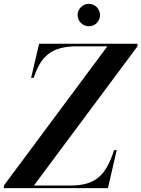

<svg xmlns="http://www.w3.org/2000/svg" viewBox="-71 -977 734 997"><path d="M332 -898.5C332 -866.5 358.5 -840.5 390.5 -840.5C422.5 -840.5 448.5 -866.5 448.5 -898.5C448.5 -930.5 422.5 -957 390.5 -957C358.5 -957 332 -930.5 332 -898.5ZM486.5 -736.5 -51 -13.5V0H489.5L535 -197.5H521.5C480 -71.5 430.5 -13.5 294 -13.5H105L643 -736.5V-750H132L90.5 -572.5H104C139 -679.5 191 -736.5 328 -736.5Z"/></svg>

Font: Bodoni* 16pt Medium
Style: Italic
Weight: 500
Italic angle: -13°
Version: Version 2.3